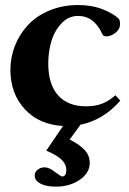

<svg xmlns="http://www.w3.org/2000/svg" viewBox="-20 -480 504 748"><path d="M197.8 247.1Q159.7 247.1 137.5 235.4Q115.2 223.6 115.2 204.1Q115.2 190.4 126.5 181.2Q137.7 171.9 154.3 171.9Q171.4 171.9 194.8 190.4Q218.3 207.5 221.7 207.5Q238.3 207.5 238.3 182.1Q238.3 159.7 219.7 141.8Q201.2 124 160.2 106.9L225.6 10.7Q132.3 5.9 76.4 -54.9Q20.5 -115.7 20.5 -208Q20.5 -256.8 38.3 -302Q56.2 -347.2 89.1 -382.6Q122.1 -418 172.9 -439.2Q223.6 -460.4 285.2 -460.4Q338.4 -460.4 381.1 -443.4Q423.8 -426.3 444.3 -405.3Q447.8 -396 447.8 -387.7Q447.8 -366.2 429.9 -352.3Q412.1 -338.4 395 -338.4Q381.8 -338.4 378.9 -346.7Q346.7 -418 284.2 -418Q247.1 -418 219.7 -389.2Q192.4 -360.4 180.2 -319.1Q168 -277.8 168 -232.4Q168 -151.9 206.1 -108.9Q244.1 -65.9 314.9 -65.9Q353 -65.9 379.2 -76.7Q405.3 -87.4 429.7 -108.9L448.7 -87.9Q382.3 -12.2 293.5 5.9L251.5 63.5Q293 85 311.3 106Q329.6 127 329.6 154.8Q329.6 193.4 291 220.2Q252.4 247.1 197.8 247.1Z"/></svg>

Font: Elstob 8pt
Style: Bold
Weight: 700
Designer: Peter S. Baker
Version: Version 1.015